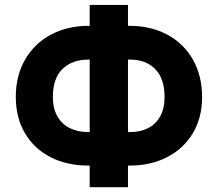

<svg xmlns="http://www.w3.org/2000/svg" viewBox="-20 -740 895 789"><path d="M810.5 -340.8Q810.5 -256.8 772.7 -193.1Q734.9 -129.4 667.2 -94.5Q599.6 -59.6 513.7 -59.6H505.9V29.3H348.6V-59.6H342.8Q255.4 -59.6 188 -94Q120.6 -128.4 82.8 -192.4Q44.9 -256.3 44.9 -341.8Q44.9 -429.2 83.3 -495.4Q121.6 -561.5 189.5 -597.7Q257.3 -633.8 342.8 -633.8H348.6V-719.7H505.9V-633.8H513.7Q599.6 -633.8 667.2 -597.7Q734.9 -561.5 772.7 -495.1Q810.5 -428.7 810.5 -340.8ZM197.3 -341.8Q197.3 -293.5 216.3 -261Q235.4 -228.5 268.1 -212.9Q300.8 -197.3 342.8 -197.3H348.6V-495.1H342.8Q276.9 -495.1 237.1 -456.8Q197.3 -418.5 197.3 -341.8ZM514.6 -197.3Q556.6 -197.3 588.4 -213.4Q620.1 -229.5 638.2 -261.7Q656.2 -293.9 656.2 -340.8Q656.2 -417.5 617.7 -456.3Q579.1 -495.1 514.6 -495.1H505.9V-197.3Z"/></svg>

Font: Pretendard ExtraBold
Style: Regular
Weight: 800
Designer: Base glyphs from Inter by Rasmus Andersson; Hangeul glyphs from Noto Sans CJK(Source Han Sans) by Jang Soo-young and Kan
Foundry: Kil Hyung-jin
Version: Version 1.309